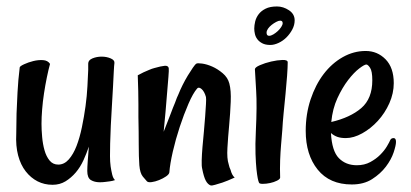

<svg xmlns="http://www.w3.org/2000/svg" viewBox="-20 -560 1270 594"><path d="M252.9 -363.3Q252.9 -374 266.1 -379.4Q279.3 -384.8 294.4 -384.8Q309.6 -384.8 322.3 -379.4Q335 -374 334 -365.2Q333 -358.4 332 -338.4Q331.1 -318.4 329.6 -291Q328.1 -263.7 326.2 -232.4Q324.2 -201.2 322.8 -171.4Q321.3 -141.6 320.8 -116.2Q320.3 -90.8 320.3 -77.1Q320.3 -59.6 322.3 -44.9Q324.2 -32.2 327.1 -20Q330.1 -7.8 335.9 -2.9Q328.1 0 319.8 1Q311.5 2 304.7 2.9Q296.9 3.9 289.1 3.9Q272.5 3.9 261.2 -2.9Q250 -9.8 250 -31.2Q250 -42 251.5 -62.5Q252.9 -83 254.9 -106.4Q248 -85.9 238.3 -64.5Q228.5 -43 214.4 -26.4Q200.2 -9.8 182.6 1Q165 11.7 142.6 11.7Q117.2 11.7 96.2 1Q75.2 -9.8 59.6 -29.8Q43.9 -49.8 36.1 -79.1Q28.3 -108.4 30.3 -146.5Q30.3 -175.8 31.2 -209Q32.2 -237.3 34.2 -274.4Q36.1 -311.5 41 -351.6Q42 -355.5 54.7 -361.3Q67.4 -367.2 83 -371.1Q98.6 -375 113.3 -374Q127.9 -373 134.8 -362.3Q129.9 -344.7 125 -320.8Q120.1 -296.9 116.2 -271.5Q112.3 -246.1 110.4 -221.7Q108.4 -197.3 108.4 -176.8Q108.4 -158.2 110.4 -136.2Q112.3 -114.3 117.7 -95.2Q123 -76.2 133.3 -63.5Q143.6 -50.8 160.2 -50.8Q178.7 -50.8 192.9 -66.9Q207 -83 216.8 -108.4Q226.6 -133.8 233.4 -166.5Q240.2 -199.2 244.6 -231.4Q249 -263.7 250.5 -293.5Q252 -323.2 252.9 -343.8V-363.3Z M503.9 -26.4Q502.9 -20.5 493.7 -14.2Q484.4 -7.8 472.2 -2.9Q460 2 449.2 3.4Q438.5 4.9 434.6 1Q430.7 -2.9 421.9 -13.7Q413.1 -24.4 411.1 -48.8Q409.2 -74.2 409.2 -112.8Q409.2 -151.4 408.2 -198.2V-237.3Q408.2 -254.9 407.7 -278.3Q407.2 -301.8 406.2 -327.1Q415 -332 424.3 -336.4Q433.6 -340.8 441.4 -343.8Q450.2 -347.7 458 -349.6Q478.5 -355.5 489.3 -356.4Q500 -357.4 502 -349.6Q502.9 -343.8 501 -321.3Q499 -301.8 496.1 -262.2Q493.2 -222.7 486.3 -152.3Q499 -183.6 507.3 -206.1Q515.6 -228.5 521.5 -242.2Q527.3 -258.8 532.2 -268.6Q537.1 -281.2 544.9 -296.9Q552.7 -312.5 561 -326.2Q569.3 -339.8 576.7 -350.6Q584 -361.3 587.9 -363.3Q590.8 -365.2 605.5 -363.3Q620.1 -361.3 636.7 -354Q653.3 -346.7 668.9 -333.5Q684.6 -320.3 689.5 -301.8Q695.3 -280.3 693.8 -245.1Q692.4 -210 689 -172.9Q685.5 -135.7 683.6 -102.5Q681.6 -69.3 687.5 -51.8Q689.5 -42 693.4 -34.2Q695.3 -26.4 698.7 -20Q702.1 -13.7 706.1 -10.7Q682.6 0 668 4.9Q653.3 9.8 645.5 11.7Q635.7 14.6 631.8 13.7Q623 10.7 616.7 -1Q610.4 -12.7 605.5 -38.1Q603.5 -45.9 604 -64Q604.5 -82 606.4 -105Q608.4 -127.9 610.8 -152.8Q613.3 -177.7 614.7 -199.7Q616.2 -221.7 617.2 -237.8Q618.2 -253.9 617.2 -259.8Q612.3 -277.3 603.5 -284.7Q594.7 -292 589.8 -286.1Q577.1 -271.5 563 -238.8Q548.8 -206.1 536.1 -167.5Q523.4 -128.9 514.6 -90.8Q505.9 -52.7 503.9 -26.4Z M768.6 -345.7Q768.6 -351.6 784.2 -358.4Q799.8 -365.2 818.8 -369.6Q837.9 -374 854 -374.5Q870.1 -375 870.1 -367.2Q870.1 -352.5 868.2 -325.7Q866.2 -298.8 863.3 -269Q860.4 -239.3 857.4 -209.5Q854.5 -179.7 853.5 -159.2Q851.6 -137.7 849.6 -112.3Q847.7 -90.8 846.7 -64.5Q845.7 -38.1 846.7 -10.7Q846.7 -5.9 836.9 -1Q827.1 3.9 815.4 6.3Q803.7 8.8 793 8.8Q782.2 8.8 781.2 4.9Q779.3 1 777.3 -8.8Q775.4 -18.6 773.4 -36.6Q771.5 -54.7 770.5 -83.5Q769.5 -112.3 771.5 -153.3Q775.4 -234.4 772.5 -278.8Q769.5 -323.2 768.6 -345.7ZM836.9 -540Q856.4 -540 874 -528.3Q891.6 -516.6 891.6 -497.1Q891.6 -482.4 884.3 -468.8Q877 -455.1 866.2 -444.3Q855.5 -433.6 841.8 -427.2Q828.1 -420.9 816.4 -420.9Q800.8 -420.9 791 -426.3Q781.2 -431.6 775.9 -439Q770.5 -446.3 768.6 -455.1Q766.6 -463.9 766.6 -471.7Q766.6 -481.4 769.5 -493.7Q772.5 -505.9 780.3 -516.1Q788.1 -526.4 801.8 -533.2Q815.4 -540 836.9 -540ZM812.5 -449.2Q818.4 -449.2 825.7 -453.6Q833 -458 839.4 -463.9Q845.7 -469.7 850.1 -476.6Q854.5 -483.4 854.5 -488.3Q854.5 -496.1 846.7 -496.1Q841.8 -496.1 834.5 -492.2Q827.1 -488.3 820.3 -482.9Q813.5 -477.5 809.1 -471.2Q804.7 -464.8 804.7 -459Q804.7 -449.2 812.5 -449.2Z M1068.4 10.7Q1000 10.7 962.9 -35.2Q925.8 -81.1 925.8 -155.3Q925.8 -207 940.9 -252.4Q956.1 -297.9 981.4 -331.1Q1006.8 -364.3 1040.5 -383.3Q1074.2 -402.3 1111.3 -402.3Q1147.5 -402.3 1172.9 -376.5Q1198.2 -350.6 1198.2 -302.7Q1198.2 -271.5 1184.6 -240.7Q1170.9 -210 1148.9 -186Q1127 -162.1 1100.6 -147.5Q1074.2 -132.8 1049.8 -132.8Q1034.2 -132.8 1023.4 -136.7Q1012.7 -140.6 1003.9 -148.4Q1006.8 -92.8 1028.3 -70.8Q1049.8 -48.8 1084 -48.8Q1107.4 -48.8 1125.5 -58.6Q1143.6 -68.4 1156.2 -81.1Q1168.9 -93.8 1176.8 -106.9Q1184.6 -120.1 1187.5 -127Q1190.4 -132.8 1197.8 -132.8Q1205.1 -132.8 1205.1 -121.1Q1205.1 -110.4 1197.8 -88.4Q1190.4 -66.4 1173.8 -44.4Q1157.2 -22.5 1131.3 -5.9Q1105.5 10.7 1068.4 10.7ZM1113.3 -360.4Q1107.4 -360.4 1091.3 -348.1Q1075.2 -335.9 1057.1 -312.5Q1039.1 -289.1 1023.9 -256.3Q1008.8 -223.6 1004.9 -182.6Q1063.5 -196.3 1097.7 -225.6Q1131.8 -254.9 1131.8 -311.5Q1131.8 -339.8 1125 -350.1Q1118.2 -360.4 1113.3 -360.4Z"/></svg>

Font: Rancho
Style: Regular
Weight: 400
Designer: Font Diner, Inc
Foundry: Font Diner, Inc
Version: Version 1.001